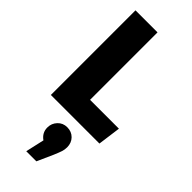

<svg xmlns="http://www.w3.org/2000/svg" viewBox="-323 -739 1115 1115"><g transform="rotate(45 235.0 -181.5)"><path d="M226 -695V-141H463L444 0H45V-695ZM327 148Q327 167 321.5 184Q316 201 302 234L258 332H175L201 217Q164 191 164 148Q164 114 187 89.5Q210 65 245 65Q281 65 304 88.5Q327 112 327 148Z"/></g></svg>

Font: Fira Sans Condensed ExtraBold
Style: Regular
Weight: 800
Width: 3
Designer: Carrois Corporate & Edenspiekermann AG
Foundry: Carrois Corporate GbR & Edenspiekermann AG
Version: Version 4.203